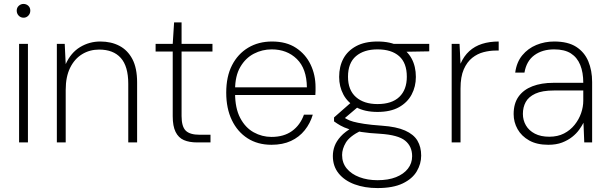

<svg xmlns="http://www.w3.org/2000/svg" viewBox="-20 -724 3089 976"><path d="M77 0V-501H122V0ZM100 -634Q85 -634 75 -644.5Q65 -655 65 -670Q65 -685 75.5 -694.5Q86 -704 99 -704Q114 -704 124 -694.5Q134 -685 134 -670Q134 -655 124 -644.5Q114 -634 100 -634Z M269 0V-501H309L314 -398Q340 -456 387 -484.5Q434 -513 490 -513Q545 -513 587 -491Q629 -469 653 -423.5Q677 -378 677 -305V0H632V-298Q632 -387 594 -429.5Q556 -472 484 -472Q436 -472 397.5 -448.5Q359 -425 336.5 -379.5Q314 -334 314 -267V0Z M982 0Q942 0 914.5 -12Q887 -24 872.5 -53.5Q858 -83 858 -133V-462H771V-501H858L865 -610H903V-501H1060V-462H903V-134Q903 -81 924 -60Q945 -39 995 -39H1050V0Z M1360 12Q1290 12 1238.5 -21Q1187 -54 1158.5 -113.5Q1130 -173 1130 -253Q1130 -335 1159.5 -392.5Q1189 -450 1241.5 -481.5Q1294 -513 1363 -513Q1436 -513 1485 -480.5Q1534 -448 1559 -395.5Q1584 -343 1584 -281Q1584 -271 1584 -262Q1584 -253 1583 -241H1162V-280H1540Q1539 -375 1489 -424Q1439 -473 1361 -473Q1313 -473 1270.5 -451Q1228 -429 1201.5 -383.5Q1175 -338 1175 -268V-250Q1175 -174 1201 -124.5Q1227 -75 1269.5 -51.5Q1312 -28 1360 -28Q1423 -28 1464.5 -58Q1506 -88 1525 -141H1570Q1557 -97 1529 -62Q1501 -27 1459 -7.5Q1417 12 1360 12Z M1899 232Q1834 232 1782.5 213Q1731 194 1701.5 157.5Q1672 121 1672 69Q1672 43 1681 18.5Q1690 -6 1712 -30.5Q1734 -55 1775 -78L1815 -60Q1757 -31 1738 1Q1719 33 1719 64Q1719 104 1742.5 132.5Q1766 161 1807 176.5Q1848 192 1899 192Q1954 192 1993 176.5Q2032 161 2053.5 133.5Q2075 106 2075 70Q2075 20 2039.5 -9Q2004 -38 1912 -44Q1856 -47 1818 -53Q1780 -59 1754 -67.5Q1728 -76 1710.5 -86Q1693 -96 1678 -107V-127L1768 -206L1811 -190L1719 -112V-132Q1732 -125 1744 -118Q1756 -111 1776 -105.5Q1796 -100 1830.5 -94.5Q1865 -89 1922 -85Q1995 -80 2039 -60.5Q2083 -41 2102 -9Q2121 23 2121 67Q2121 109 2098.5 147Q2076 185 2027 208.5Q1978 232 1899 232ZM1899 -155Q1834 -155 1790.5 -179Q1747 -203 1725.5 -243.5Q1704 -284 1704 -333Q1704 -386 1725.5 -426Q1747 -466 1790.5 -489.5Q1834 -513 1899 -513Q1965 -513 2008 -489.5Q2051 -466 2072.5 -426Q2094 -386 2094 -333Q2094 -284 2072.5 -243.5Q2051 -203 2008 -179Q1965 -155 1899 -155ZM1899 -195Q1972 -195 2010 -231.5Q2048 -268 2048 -334Q2048 -404 2009 -438.5Q1970 -473 1899 -473Q1830 -473 1789.5 -438.5Q1749 -404 1749 -334Q1749 -266 1789.5 -230.5Q1830 -195 1899 -195ZM1987 -460 1969 -501H2162V-463Z M2276 0V-501H2316L2321 -400Q2338 -439 2365.5 -464Q2393 -489 2430.5 -501Q2468 -513 2515 -513V-467H2500Q2470 -467 2438.5 -459Q2407 -451 2380.5 -430Q2354 -409 2337.5 -371.5Q2321 -334 2321 -274V0Z M2767 12Q2709 12 2670 -10Q2631 -32 2611 -67.5Q2591 -103 2591 -144Q2591 -198 2616 -233Q2641 -268 2686.5 -285.5Q2732 -303 2793 -303H2945Q2945 -356 2929.5 -394Q2914 -432 2882 -452.5Q2850 -473 2797 -473Q2737 -473 2696.5 -443.5Q2656 -414 2646 -355H2599Q2606 -408 2635 -443Q2664 -478 2706.5 -495.5Q2749 -513 2797 -513Q2867 -513 2909 -486Q2951 -459 2970.5 -412.5Q2990 -366 2990 -307V0H2950L2946 -100Q2938 -84 2924 -64.5Q2910 -45 2888.5 -28Q2867 -11 2837.5 0.5Q2808 12 2767 12ZM2772 -29Q2815 -29 2847 -45.5Q2879 -62 2901 -89.5Q2923 -117 2934 -149Q2945 -181 2945 -212V-264H2796Q2736 -264 2701.5 -248Q2667 -232 2652.5 -205.5Q2638 -179 2638 -145Q2638 -113 2653.5 -86.5Q2669 -60 2699 -44.5Q2729 -29 2772 -29Z"/></svg>

Font: DM Sans 18pt ExtraLight
Style: Regular
Weight: 250
Designer: Colophon Foundry, Jonny Pinhorn
Foundry: Colophon Foundry
Version: Version 4.004;gftools[0.9.30]